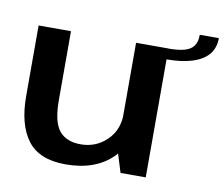

<svg xmlns="http://www.w3.org/2000/svg" viewBox="-76 -769 1012 867"><g transform="rotate(10 430.0 -335.0)"><path d="M528 0H643.5V-591H495V-106ZM196.5 -591.5H48V-268Q48 -137.5 101.5 -66.2Q155 5 276 5Q414 5 491.2 -73Q568.5 -151 568.5 -227L495.5 -265.5Q495.5 -190 446.2 -143Q397 -96 328 -96Q261.5 -96 229 -136Q196.5 -176 196.5 -276.5ZM641 -590.5V-541Q710.5 -541 759 -555.8Q807.5 -570.5 833.5 -600.2Q859.5 -630 859.5 -676.5H772Q772 -644.5 759 -625.8Q746 -607 717.5 -598.8Q689 -590.5 641 -590.5Z"/></g></svg>

Font: Anybody SemiExpanded SemiBold
Style: Regular
Weight: 600
Width: 6
Designer: Tyler Finck
Foundry: Etcetera Type Company
Version: Version 1.113;gftools[0.9.25]